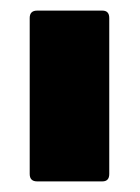

<svg xmlns="http://www.w3.org/2000/svg" viewBox="-20 -703 264 362"><path d="M50 -361Q36 -361 36 -375V-669Q36 -683 50 -683H173Q186 -683 186 -669V-375Q186 -361 173 -361Z"/></svg>

Font: Sofia Sans Semi Condensed Black
Style: Regular
Weight: 900
Designer: Botio Nikoltchev, Ani Petrova
Foundry: lettersoup
Version: Version 4.100; ttfautohint (v1.8.4.7-5d5b)